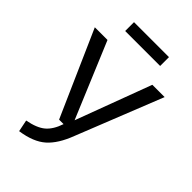

<svg xmlns="http://www.w3.org/2000/svg" viewBox="-257 -955 1060 1060"><g transform="rotate(45 272.5 -425.0)"><path d="M110 12 96 -57Q166 -70 201 -99.5Q236 -129 256 -189H221L0 -689H99L284 -247L449 -689H545L345 -186Q310 -93 258.5 -47.5Q207 -2 110 12ZM406 -793H133V-862H406Z"/></g></svg>

Font: Trujillo
Style: Regular
Weight: 400
Designer: Fira Sans original fonts by bBox Type GmbH, Carrois Corporate GbR, & Edenspiekermann AG / Changes by Cristiano Sobral
Foundry: Fira Sans original fonts by bBox Type GmbH, Carrois Corporate GbR, & Edenspiekermann AG / Changes by Cristiano Sobral
Version: Version 4.301;October 17, 2021;FontCreator 14.0.0.2814 64-bi